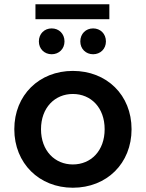

<svg xmlns="http://www.w3.org/2000/svg" viewBox="-20 -872 683 899"><path d="M321 7C480 7 596 -107 596 -267C596 -427 480 -540 321 -540C164 -540 47 -427 47 -267C47 -107 164 7 321 7ZM321 -102C237 -102 172 -166 172 -267C172 -368 237 -432 321 -432C406 -432 470 -368 470 -267C470 -166 406 -102 321 -102ZM416 -618C450 -618 476 -643 476 -678C476 -714 450 -739 416 -739C382 -739 356 -714 356 -678C356 -643 382 -618 416 -618ZM222 -618C256 -618 282 -643 282 -678C282 -714 256 -739 222 -739C188 -739 162 -714 162 -678C162 -643 188 -618 222 -618ZM146 -782H492V-852H146Z"/></svg>

Font: Chess Sans SemiBold
Style: Regular
Weight: 600
Designer: Wolf Bōese
Foundry: Wolf Bōese
Version: Version 7.223;Glyphs 3.3 (3306)